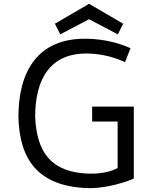

<svg xmlns="http://www.w3.org/2000/svg" viewBox="-20 -967 790 997"><path d="M75.7 -361.3C80.1 -139.6 177.2 1 434.6 9.8C504.9 12.7 602.1 -8.8 674.8 -39.6V-413.6H458.5V-335.9H590.8V-94.7C540 -66.9 477.5 -64.5 438.5 -65.4C250 -72.3 170.4 -170.9 162.6 -361.3C162.6 -559.1 242.7 -694.3 439.5 -689C490.2 -687.5 554.7 -678.2 629.4 -644.5L657.7 -716.8C587.4 -748.5 509.8 -763.2 440.9 -765.6C166 -775.4 75.7 -582.5 75.7 -361.3ZM442.4 -867.2 591.8 -788.6 619.6 -843.8 442.4 -947.3 265.1 -843.8 293 -788.6Z"/></svg>

Font: Duru Sans
Style: Regular
Weight: 400
Designer: Onur Yazıcıgil
Foundry: Onur Yazıcıgil
Version: Version 1.002